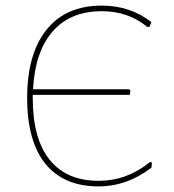

<svg xmlns="http://www.w3.org/2000/svg" viewBox="-20 -661 620 686"><path d="M444 -322H97V-310Q97 -165 157.5 -90Q218 -15 332 -15Q433 -15 516 -82L523 -80L521 -62Q434 5 332 5Q208 5 142.5 -75.5Q77 -156 77 -311Q77 -468 146 -554.5Q215 -641 344 -641Q445 -641 521 -582L514 -565H506Q438 -621 344 -621Q231 -621 168 -548.5Q105 -476 98 -342H441L446 -338Z"/></svg>

Font: Alegreya Sans SC Thin
Style: Regular
Weight: 100
Designer: Juan Pablo del Peral
Foundry: Huerta Tipografica
Version: Version 2.007